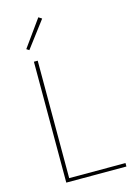

<svg xmlns="http://www.w3.org/2000/svg" viewBox="-137 -1001 749 1071"><g transform="rotate(-15 237.5 -465.5)"><path d="M100.1 -767.1 85 -776.9 195.8 -931.2 214.8 -918.9ZM107.9 0V-698.2H129.9V-20H455.1V0Z"/></g></svg>

Font: Anuphan Thin
Style: Regular
Weight: 250
Designer: Mike Abbink, Paul van der Laan, Pieter van Rosmalen, Mint Tantisuwanna
Foundry: Bold Monday; Cadson Demak
Version: Version 3.002;hotconv 1.0.109;makeotfexe 2.5.65596